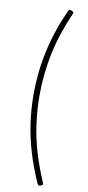

<svg xmlns="http://www.w3.org/2000/svg" viewBox="-116 -1056 538 1177"><g transform="rotate(10 153.0 -468.0)"><path d="M239 -991Q211 -927 189.5 -863Q168 -799 154 -733Q140 -667 133 -601Q126 -535 126 -468Q126 -380 138 -291.5Q150 -203 176 -116.5Q202 -30 239 55Q244 64 241.5 68Q239 72 230 76Q221 80 217 78.5Q213 77 209 70Q168 -22 141 -111.5Q114 -201 101.5 -290Q89 -379 89 -468Q89 -534 96 -601Q103 -668 117.5 -735Q132 -802 154.5 -869.5Q177 -937 209 -1006Q213 -1014 217 -1015Q221 -1016 230 -1012Q239 -1008 241.5 -1004Q244 -1000 239 -991Z"/></g></svg>

Font: Playwrite US Modern Thin
Style: Regular
Weight: 250
Designer: Veronika Burian, José Scaglione
Foundry: TypeTogether
Version: Version 1.003